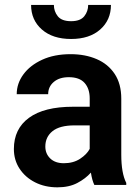

<svg xmlns="http://www.w3.org/2000/svg" viewBox="-20 -761 577 790"><path d="M368.2 0Q358.9 -19 354 -50.8Q332 -25.9 298.1 -8.1Q264.2 9.8 216.3 9.8Q165 9.8 124.5 -10.7Q84 -31.2 60.5 -66.9Q37.1 -102.5 37.1 -147.9Q37.1 -231 99.4 -276.4Q161.6 -321.8 280.3 -321.8H349.1V-356Q349.1 -396 328.1 -419.7Q307.1 -443.4 263.2 -443.4Q224.1 -443.4 201.2 -423.8Q178.2 -404.3 178.2 -373.5H48.8Q48.8 -417.5 76.2 -454.8Q103.5 -492.2 153.3 -515.1Q203.1 -538.1 270.5 -538.1Q330.6 -538.1 377.7 -517.8Q424.8 -497.6 451.9 -456.8Q479 -416 479 -355V-124.5Q479 -48.8 499.5 -8.3V0ZM242.7 -89.4Q281.7 -89.4 309.6 -107.7Q337.4 -126 349.1 -148.4V-245.1H286.6Q225.6 -245.1 196 -221.2Q166.5 -197.3 166.5 -158.2Q166.5 -128.4 186.8 -108.9Q207 -89.4 242.7 -89.4ZM342.8 -740.7H436.5Q436.5 -678.7 392.3 -639.6Q348.1 -600.6 272.5 -600.6Q196.8 -600.6 152.3 -639.6Q107.9 -678.7 107.9 -740.7H201.7Q201.7 -714.4 217.8 -694.1Q233.9 -673.8 272.5 -673.8Q310.5 -673.8 326.7 -694.1Q342.8 -714.4 342.8 -740.7Z"/></svg>

Font: Vazirmatn RD SemiBold
Style: Regular
Weight: 600
Designer: Saber Rastikerdar
Foundry: Saber Rastikerdar
Version: Version 32.102